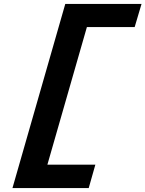

<svg xmlns="http://www.w3.org/2000/svg" viewBox="-20 -817 746 985"><path d="M43.9 147.9 314.9 -796.9H706.1L670.9 -678.2H425.8L223.1 27.8H469.2L435.1 147.9Z"/></svg>

Font: IntelOne Mono Bold
Style: Italic
Weight: 700
Italic angle: -16°
Designer: Fred Shallcrass
Foundry: Frere-Jones Type LLC
Version: Version 1.200;hotconv 1.1.0;makeotfexe 2.6.0;FJTRelease1.2